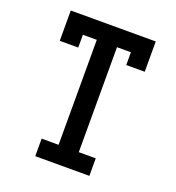

<svg xmlns="http://www.w3.org/2000/svg" viewBox="-133 -841 866 947"><g transform="rotate(20 300.0 -367.5)"><path d="M158 0V-92H247V-643H174V-576H77V-735H523V-576H426V-643H353V-92H442V0Z"/></g></svg>

Font: Iosevka Curly Slab SmBdEx
Style: Regular
Weight: 600
Width: 7
Monospace: yes
Designer: Belleve Invis
Foundry: Belleve Invis
Version: Version 11.1.0; ttfautohint (v1.8.3)